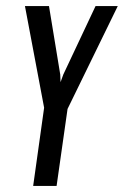

<svg xmlns="http://www.w3.org/2000/svg" viewBox="-20 -611 407 631"><path d="M89 0 125 -257 62 -591H141L178 -366L179 -341L188 -366L294 -591H367L202 -253L166 0Z"/></svg>

Font: Alumni Sans Thin Medium
Style: Italic
Weight: 500
Italic angle: -8°
Version: Version 1.016